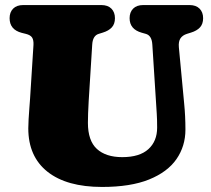

<svg xmlns="http://www.w3.org/2000/svg" viewBox="-20 -720 836 760"><path d="M598 -309 583 -543Q581 -579.5 557 -586L541 -590.5Q493 -604 493 -648Q493 -671.5 507 -685.8Q521 -700 547 -700H730Q756 -700 770 -685.8Q784 -671.5 784 -648Q784 -625 771.5 -611.5Q759 -598 736 -591L720 -586Q702.5 -580.5 694.2 -568Q686 -555.5 688 -533L709 -310Q714 -260 714 -207Q714 -141.5 678.5 -90.2Q643 -39 570 -9.5Q497 20 384 20Q244 20 168 -40.2Q92 -100.5 92 -212Q92 -225.5 93.2 -247.5Q94.5 -269.5 96.2 -291.8Q98 -314 99 -329L112.5 -542Q113.5 -561.5 107 -571.5Q100.5 -581.5 82 -586L66 -590Q18 -602.5 18 -648Q18 -671.5 32 -685.8Q46 -700 72 -700H381Q407 -700 421 -685.8Q435 -671.5 435 -648Q435 -625 422.5 -611.5Q410 -598 387 -591L371 -586Q347 -579 345 -543L331 -319Q328 -266.5 328 -234Q328 -163 363.5 -130.5Q399 -98 464 -98Q532.5 -98 567.2 -129.5Q602 -161 602 -215Q602 -249 600.5 -269.8Q599 -290.5 598 -309Z"/></svg>

Font: Fraunces 9pt SuperSoft Black
Style: Regular
Weight: 900
Version: Version 1.000;[b76b70a41]